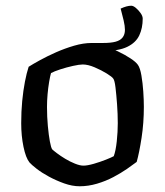

<svg xmlns="http://www.w3.org/2000/svg" viewBox="-20 -650 576 670"><path d="M258 0Q232 0 204 -10Q176 -20 151 -33.5Q126 -47 108 -61Q90 -75 83 -83Q70 -99 62 -137.5Q54 -176 54 -220Q54 -261 57.5 -297.5Q61 -334 67 -365Q73 -396 80 -417Q94 -426 119.5 -440Q145 -454 175.5 -467.5Q206 -481 238.5 -490.5Q271 -500 300 -500Q318 -500 342 -491.5Q366 -483 391 -471Q416 -459 435 -446.5Q454 -434 461 -424Q469 -413 473.5 -386.5Q478 -360 480 -330.5Q482 -301 482 -277Q482 -221 474 -169Q466 -117 457 -85Q444 -75 423 -60.5Q402 -46 375.5 -32Q349 -18 318.5 -9Q288 0 258 0ZM271 -72Q285 -72 307.5 -78.5Q330 -85 350 -93Q370 -101 377 -105Q384 -124 387.5 -157Q391 -190 391 -220Q391 -252 388.5 -286Q386 -320 383 -345Q380 -370 375 -376Q371 -382 352.5 -393.5Q334 -405 310.5 -415Q287 -425 269 -425Q257 -425 234.5 -420Q212 -415 190.5 -408Q169 -401 158 -395Q155 -385 151.5 -364.5Q148 -344 146 -321Q144 -298 144 -277Q144 -242 147 -210Q150 -178 154 -156.5Q158 -135 162 -129Q166 -125 178.5 -115.5Q191 -106 207.5 -96Q224 -86 241.5 -79Q259 -72 271 -72ZM299 -479V-500H339Q367 -500 383.5 -504.5Q400 -509 408 -519.5Q416 -530 416 -546Q416 -559 411.5 -578.5Q407 -598 401 -620Q412 -625 421 -627.5Q430 -630 438 -630Q445 -630 454 -622.5Q463 -615 470.5 -604.5Q478 -594 478 -585Q478 -552 466 -526.5Q454 -501 424 -486.5Q394 -472 341 -472Q333 -472 321 -474Q309 -476 299 -479Z"/></svg>

Font: Texturina Medium 12pt
Style: Regular
Weight: 400
Version: Version 1.002